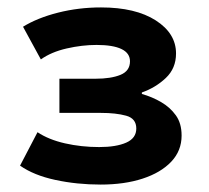

<svg xmlns="http://www.w3.org/2000/svg" viewBox="-20 -730 563 517"><path d="M251 -233Q187 -233 129 -245.5Q71 -258 34 -284L81 -374Q111 -354 155 -344Q199 -334 247 -334Q293 -334 320 -346Q347 -358 347 -384Q347 -411 319.5 -418.5Q292 -426 252 -426H140V-518H237Q279 -518 304.5 -528.5Q330 -539 330 -565Q330 -587 307 -598Q284 -609 240 -609Q201 -609 159.5 -599.5Q118 -590 90 -570L42 -658Q81 -682 136.5 -696Q192 -710 252 -710Q345 -710 399.5 -675Q454 -640 454 -586Q454 -546 426.5 -520Q399 -494 362 -481V-477Q390 -469 414 -455Q438 -441 453.5 -419.5Q469 -398 469 -365Q469 -324 441 -294.5Q413 -265 364 -249Q315 -233 251 -233Z"/></svg>

Font: Nunito Sans 7pt SemiExpanded ExtraBold
Style: Regular
Weight: 800
Width: 6
Designer: Vernon Adams
Foundry: Vernon Adams
Version: Version 3.101;gftools[0.9.27]